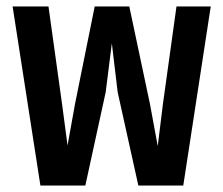

<svg xmlns="http://www.w3.org/2000/svg" viewBox="-20 -574 690 594"><path d="M105 0 19 -554H130L172 -252L189 -124L212 -252L273 -554H380L444 -252L468 -122L484 -252L526 -554H632L547 0H408L344 -289L326 -440L307 -289L244 0Z"/></svg>

Font: Azeret Mono Thin Medium
Style: Regular
Weight: 500
Version: Version 1.002